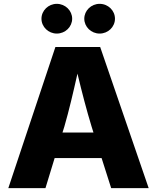

<svg xmlns="http://www.w3.org/2000/svg" viewBox="-20 -970 810 990"><path d="M22.9 0H214.4L261.7 -154.8H503.9L553.2 0H746.6L496.6 -727.5H265.6ZM302.2 -286.6 312 -317.9C335.9 -400.4 357.4 -492.2 379.4 -590.3C402.8 -492.7 426.8 -400.9 452.1 -317.9L461.9 -286.6ZM493.7 -796.9C537.6 -796.9 572.8 -831.5 572.8 -873.5C572.8 -915.5 537.6 -950.2 493.7 -950.2C450.2 -950.2 414.6 -915.5 414.6 -873.5C414.6 -831.5 450.2 -796.9 493.7 -796.9ZM272.9 -796.9C316.4 -796.9 352.1 -831.5 352.1 -873.5C352.1 -915.5 316.4 -950.2 272.9 -950.2C229.5 -950.2 193.8 -915.5 193.8 -873.5C193.8 -831.5 229.5 -796.9 272.9 -796.9Z"/></svg>

Font: Inter ExtraBold
Style: Regular
Weight: 800
Designer: Rasmus Andersson
Foundry: rsms
Version: Version 4.001;git-9221beed3